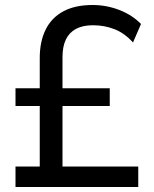

<svg xmlns="http://www.w3.org/2000/svg" viewBox="-20 -748 616 768"><path d="M42 0V-82H139V-324H42V-395H139V-516Q139 -582 162.5 -629.5Q186 -677 233 -702.5Q280 -728 350 -728Q406 -728 457.5 -708Q509 -688 544 -652L512 -578Q479 -615 438.5 -631Q398 -647 352 -647Q311 -647 284 -632.5Q257 -618 243.5 -590Q230 -562 230 -520V-395H419V-324H230V-82H533V0Z"/></svg>

Font: Nunitoga
Style: Medium
Weight: 500
Designer: Vernon Adams
Foundry: Vernon Adams
Version: Version 1.0